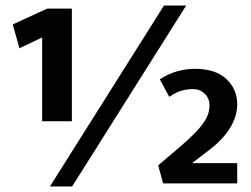

<svg xmlns="http://www.w3.org/2000/svg" viewBox="-20 -661 906 692"><path d="M160 11 571 -641H651L240 11ZM675 -340Q656 -340 635.5 -334.5Q615 -329 590 -312L556 -375Q586 -395 618.5 -404Q651 -413 683 -413Q756 -413 795.5 -376.5Q835 -340 835 -285Q835 -243 809.5 -200.5Q784 -158 731 -118L672 -73H835V0H568L550 -65L630 -133Q659 -158 679 -178Q699 -198 711.5 -215.5Q724 -233 729.5 -248.5Q735 -264 735 -281Q735 -307 717.5 -323.5Q700 -340 675 -340ZM150 -630H239V-224H132V-526L50 -487L26 -573Z"/></svg>

Font: Ek Mukta
Style: Bold
Weight: 700
Designer: Girish Dalvi and Yashodeep Gholap
Foundry: Ek Type
Version: Version 2.538;PS 1.002;hotconv 16.6.51;makeotf.lib2.5.65220;